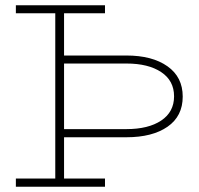

<svg xmlns="http://www.w3.org/2000/svg" viewBox="-20 -706 751 726"><path d="M458 -496.1Q555.7 -496.1 613.3 -455.3Q670.9 -414.6 670.9 -340.8Q670.9 -266.6 613.5 -226.8Q556.2 -187 458 -187H222.2V-30.8H377V0H40V-30.8H189V-655.8H40V-686H377V-655.8H222.2V-496.1ZM458 -217.8Q541 -217.8 589.6 -250.2Q638.2 -282.7 638.2 -341.8Q638.2 -400.9 589.6 -433.3Q541 -465.8 458 -465.8H222.2V-217.8Z"/></svg>

Font: BioRhyme ExtraLight
Style: Regular
Weight: 275
Designer: Aoife Mooney
Foundry: Aoife Mooney Type
Version: Version 1.500;PS 001.500;hotconv 1.0.88;makeotf.lib2.5.64775